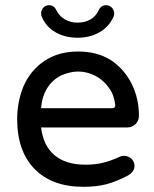

<svg xmlns="http://www.w3.org/2000/svg" viewBox="-20 -707 593 738"><path d="M141 -642Q138 -647 138 -655Q138 -668 146.5 -677.5Q155 -687 169 -687Q188 -687 197 -667Q208 -645 229.5 -632.5Q251 -620 278 -620Q307 -620 328 -632.5Q349 -645 359 -667Q368 -687 388 -687Q401 -687 410 -677.5Q419 -668 419 -655Q419 -647 416 -642Q399 -604 362.5 -583Q326 -562 278 -562Q230 -562 193.5 -583Q157 -604 141 -642ZM71 -377Q99 -439 152.5 -474Q206 -509 280 -509Q354 -509 406 -476Q457 -442 485.5 -386Q514 -330 514 -262Q514 -243 501 -230Q488 -217 468 -217H138Q146 -147 189.5 -110.5Q233 -74 308 -74Q346 -74 376.5 -81.5Q407 -89 439 -104Q446 -108 457 -108Q473 -108 485 -97Q497 -86 497 -69Q497 -47 471 -32Q427 -9 389.5 1Q352 11 300 11Q180 11 113 -57.5Q46 -126 46 -249Q46 -317 71 -377ZM411 -291Q424 -291 423 -304Q418 -344 399 -369Q378 -399 346.5 -415.5Q315 -432 280 -432Q250 -432 215 -417Q181 -400 161 -367.5Q141 -335 138 -291Z"/></svg>

Font: 寒蝉全圆体
Style: Regular
Weight: 400
Designer: Warren2060
      Designed by Motoya company      

      [Varela Round]
      Joe Prince(Latin component); Avraham Cornf
Foundry: ChillType
Version: Version 3.200